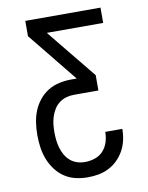

<svg xmlns="http://www.w3.org/2000/svg" viewBox="-84 -796 668 865"><g transform="rotate(-10 250.0 -363.5)"><path d="M247 8Q219 8 191.5 1.5Q164 -5 141 -20.5Q118 -36 101 -59Q84 -82 74 -108Q64 -134 60 -162Q56 -190 56 -218Q56 -246 60 -274Q64 -302 74 -327.5Q84 -353 102 -375.5Q120 -398 143.5 -412.5Q167 -427 194.5 -433Q222 -439 250 -439H275L92 -665V-735H436V-665H178L362 -439V-369H250Q232 -369 214.5 -364Q197 -359 182.5 -348Q168 -337 158.5 -321.5Q149 -306 143.5 -289Q138 -272 136 -254Q134 -236 134 -218Q134 -200 136 -182Q138 -164 143 -146.5Q148 -129 157 -113Q166 -97 180 -85Q194 -73 211.5 -67.5Q229 -62 247 -62Q270 -62 292.5 -69.5Q315 -77 330.5 -94Q346 -111 353 -133.5Q360 -156 360 -179V-180H438V-179Q438 -154 432.5 -129Q427 -104 415 -82Q403 -60 385 -42Q367 -24 344.5 -12.5Q322 -1 297.5 3.5Q273 8 247 8Z"/></g></svg>

Font: HulyMono
Style: Regular
Weight: 400
Monospace: yes
Designer: Belleve Invis
Foundry: Belleve Invis
Version: Version 33.2.5; ttfautohint (v1.8.4)